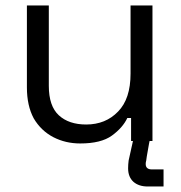

<svg xmlns="http://www.w3.org/2000/svg" viewBox="-20 -509 652 693"><path d="M269.5 8.8Q216.8 8.8 172.9 -13.7Q127.9 -37.1 101.6 -82Q77.1 -127.9 77.1 -193.4Q77.1 -292 77.1 -489.3Q96.7 -489.3 156.2 -489.3Q156.2 -416 156.2 -199.2Q156.2 -126 192.4 -92.8Q228.5 -59.6 291 -59.6Q361.3 -59.6 406.2 -106.4Q451.2 -152.3 451.2 -243.2Q451.2 -325.2 451.2 -489.3Q470.7 -489.3 530.3 -489.3Q530.3 -367.2 530.3 0Q510.7 0 453.1 0Q453.1 -20.5 453.1 -83Q449.2 -83 439.5 -83Q422.9 -47.9 383.8 -19.5Q344.7 8.8 269.5 8.8ZM512.7 164.1Q481.4 164.1 461.9 147.5Q442.4 129.9 442.4 98.6Q442.4 85 444.3 70.3Q447.3 54.7 451.2 39.1Q455.1 21.5 462.9 -13.7Q477.5 -13.7 522.5 -13.7Q518.6 3.9 509.8 55.7Q508.8 65.4 507.8 70.3Q505.9 76.2 505.9 83Q505.9 102.5 528.3 102.5Q542 102.5 570.3 102.5Q570.3 118.2 570.3 164.1Q555.7 164.1 512.7 164.1Z"/></svg>

Font: Kadena Space Grotesk
Style: Regular
Weight: 400
Designer: Florian Karsten
Version: Version 2.000